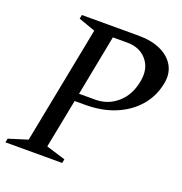

<svg xmlns="http://www.w3.org/2000/svg" viewBox="-153 -811 876 922"><g transform="rotate(20 285.5 -350.0)"><path d="M-26 0 -22 -20 93 -56 71 -32 195 -668 207 -644 106 -680 110 -700H400Q467 -700 514 -678Q561 -656 582.5 -617Q604 -578 594 -527Q581 -458 537 -407Q493 -356 425.5 -328Q358 -300 272 -300H200L222 -318L166 -32L154 -55L268 -20L264 0ZM223 -322 208 -340H310Q374 -340 422 -382Q470 -424 483 -495Q497 -563 461 -606.5Q425 -650 360 -650H268L290 -668Z"/></g></svg>

Font: Wittgenstein
Style: Italic
Weight: 400
Italic angle: -11°
Designer: Jörg Drees
Foundry: Jörg Drees
Version: Version 1.500